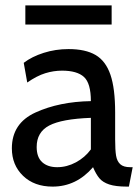

<svg xmlns="http://www.w3.org/2000/svg" viewBox="-20 -682 520 712"><path d="M24 -132Q24 -225 112 -265Q200 -305 317 -307Q317 -373 291.5 -396.5Q266 -420 210 -420Q179 -420 148 -410.5Q117 -401 81 -376L68 -449Q98 -472 142 -486Q186 -500 234 -500Q297 -500 334.5 -478Q372 -456 389.5 -405Q407 -354 407 -265V-165Q407 -125 410.5 -104.5Q414 -84 426 -73Q438 -62 463 -62H472L458 10H451Q409 10 385 2Q361 -6 348.5 -21Q336 -36 325 -62Q263 10 175 10Q107 10 65.5 -30Q24 -70 24 -132ZM317 -128V-245Q209 -241 162.5 -216.5Q116 -192 116 -137Q116 -99 136.5 -80.5Q157 -62 192 -62Q228 -62 261.5 -80Q295 -98 317 -128ZM74 -662H394V-591H74Z"/></svg>

Font: Cabin
Style: Regular
Weight: 400
Designer: Pablo Impallari
Foundry: Pablo Impallari. http://www.impallari.com Igino Marini. http://www.ikern.com
Version: Version 2.001